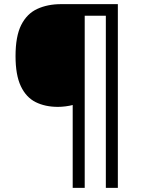

<svg xmlns="http://www.w3.org/2000/svg" viewBox="-20 -780 695 927"><path d="M549 127H491V-704H389V127H331V-273Q316 -269 296.5 -266.5Q277 -264 260 -264Q198 -264 152 -287Q106 -310 80.5 -364Q55 -418 55 -509Q55 -605 82.5 -659.5Q110 -714 160 -737Q210 -760 275 -760H549Z"/></svg>

Font: Noto Sans Chakma
Style: Regular
Weight: 400
Designer: Zachary Quinn Scheuren - Monotype Design Team
Foundry: Monotype Imaging Inc.
Version: Version 2.003; ttfautohint (v1.8.4.7-5d5b)